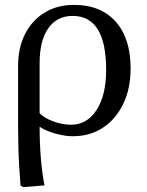

<svg xmlns="http://www.w3.org/2000/svg" viewBox="-20 -543 602 785"><path d="M75 222 64 216Q61 181 58.5 138.5Q56 96 55 53.5Q54 11 54 -24V-273Q54 -348 82.5 -404Q111 -460 162.5 -491.5Q214 -523 282 -523Q392 -523 453 -454.5Q514 -386 514 -263Q514 -181 484 -118.5Q454 -56 401 -21Q348 14 277 14Q245 14 206 3Q167 -8 143 -24H142Q142 41 147 103.5Q152 166 162 215ZM270 -33Q336 -33 375 -93.5Q414 -154 414 -257Q414 -478 277 -478Q213 -478 177.5 -427.5Q142 -377 142 -285V-80Q161 -60 198.5 -46.5Q236 -33 270 -33Z"/></svg>

Font: Literata 36pt
Style: Regular
Weight: 400
Designer: Latin by Veronika Burian and Jose Scaglione. Greek by Irene Vlachou. Cyrillic by Vera Evstafieva.
Foundry: TypeTogether
Version: Version 3.002